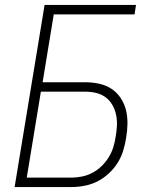

<svg xmlns="http://www.w3.org/2000/svg" viewBox="-20 -755 640 775"><path d="M39 0 160 -735H529L523 -697H197L152 -423H324Q353 -423 380.5 -417Q408 -411 430 -396.5Q452 -382 467 -359.5Q482 -337 488.5 -310.5Q495 -284 494.5 -255Q494 -226 489 -198Q485 -172 477 -146Q469 -120 454 -96.5Q439 -73 417.5 -53.5Q396 -34 371.5 -22Q347 -10 320.5 -5Q294 0 268 0ZM88 -38H268Q289 -38 311 -42.5Q333 -47 353 -57.5Q373 -68 390 -84.5Q407 -101 419 -120.5Q431 -140 437.5 -161.5Q444 -183 447 -204Q451 -226 452 -248.5Q453 -271 448.5 -292Q444 -313 433.5 -331.5Q423 -350 406 -362.5Q389 -375 367.5 -380Q346 -385 324 -385H145Z"/></svg>

Font: Iosevka Aile XLt Obl
Style: Regular
Weight: 200
Italic angle: -9°
Designer: Belleve Invis
Foundry: Belleve Invis
Version: Version 31.1.0; ttfautohint (v1.8.4)